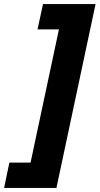

<svg xmlns="http://www.w3.org/2000/svg" viewBox="-85 -754 489 942"><path d="M-39.1 43.9H64.9L204.1 -609.9H99.1L126 -733.9H383.8L191.9 168H-64.9ZM260.3 -725.1ZM31.7 158.2Z"/></svg>

Font: TypoPRO Open Sans
Style: Italic
Weight: 800
Italic angle: -12°
Foundry: Ascender Corporation
Version: Version 1.10